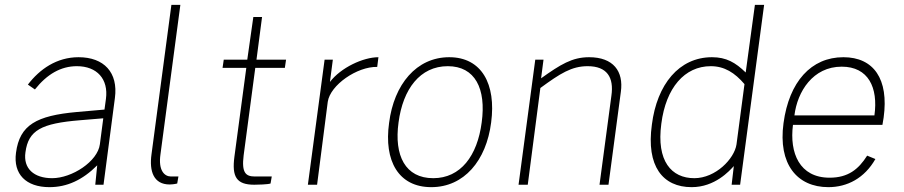

<svg xmlns="http://www.w3.org/2000/svg" viewBox="-20 -762 3729 792"><path d="M184 10C256 10 320 -19 381 -80L373 0H407L454 -358C468 -463 409 -526 304 -526C214 -526 144 -477 95 -413L124 -393C174 -456 231 -489 297 -489C380 -489 428 -436 417 -354L411 -310L297 -300C131 -285 61 -247 46 -132C34 -44 87 10 184 10ZM195 -27C120 -27 75 -67 85 -134C97 -225 151 -253 310 -266L406 -274L392 -167C383 -96 277 -27 195 -27Z M680 -1C686 -1 699 -2 711 -5L716 -34H685C659 -34 632 -58 642 -126L724 -742H687L605 -126C595 -55 614 -1 680 -1Z M1155 -482 1160 -516H1038L1061 -692H1025L1000 -516H903L898 -482H996L947 -116C936 -33 955 0 1029 0C1043 0 1084 -1 1096 -5L1101 -34H1031C994 -34 976 -49 985 -121L1033 -482Z M1250 0H1288L1332 -342C1342 -411 1453 -488 1536 -486L1541 -526C1478 -526 1386 -483 1341 -424L1353 -516H1319Z M1759 10C1894 10 1986 -99 2006 -257C2027 -415 1967 -526 1833 -526C1698 -526 1605 -414 1585 -255C1563 -98 1624 10 1759 10ZM1767 -27C1652 -27 1605 -120 1624 -257C1642 -395 1713 -489 1827 -489C1940 -489 1986 -396 1967 -257C1949 -119 1880 -27 1767 -27Z M2119 0H2157L2209 -399C2291 -459 2338 -489 2404 -489C2484 -489 2513 -443 2502 -367L2453 0H2490L2541 -383C2553 -468 2510 -526 2410 -526C2340 -526 2292 -496 2212 -439L2222 -516H2188Z M2833 10C2929 10 2989 -57 3007 -77L2998 0H3033L3132 -742H3094L3056 -463C3014 -504 2976 -526 2917 -526C2781 -526 2690 -414 2669 -248C2645 -76 2714 10 2833 10ZM2844 -27C2750 -27 2687 -97 2708 -252C2727 -400 2804 -489 2912 -489C2968 -489 3011 -462 3051 -415L3018 -166C3009 -107 2932 -27 2844 -27Z M3251 -247H3620L3625 -277C3647 -436 3584 -526 3459 -526C3326 -526 3235 -425 3212 -254C3189 -85 3268 10 3397 10C3475 10 3546 -27 3591 -106L3557 -120C3521 -63 3478 -29 3402 -29C3278 -29 3236 -131 3251 -247ZM3257 -286C3269 -384 3333 -487 3452 -487C3562 -487 3603 -401 3587 -286Z"/></svg>

Font: United Sans Thin
Style: Italic
Weight: 100
Italic angle: -8°
Designer: Pablo Impallari, Rodrigo Fuenzalida (Modified by Dan O. Williams)
Version: Version 1.000;PS 001.000;hotconv 1.0.88;makeotf.lib2.5.64775